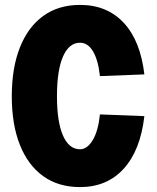

<svg xmlns="http://www.w3.org/2000/svg" viewBox="-20 -746 640 782"><path d="M306 16Q218 16 156 -28.5Q94 -73 61 -156Q28 -239 28 -354Q28 -469 61 -552.5Q94 -636 156 -681Q218 -726 306 -726Q416 -726 484 -653Q552 -580 568 -443L387 -436Q380 -501 359 -536.5Q338 -572 306 -572Q261 -572 236.5 -515.5Q212 -459 212 -354Q212 -250 236.5 -194Q261 -138 306 -138Q335 -138 357.5 -175Q380 -212 387 -280L568 -273Q552 -134 484 -59Q416 16 306 16Z"/></svg>

Font: Geist Mono Black
Style: Regular
Weight: 900
Monospace: yes
Designer: Basement.studio, Andrés Briganti, Mateo Zaragoza
Foundry: Basement.studio, Vercel, Andrés Briganti, Guido Ferreyra, Mateo Zaragoza
Version: Version 1.500; ttfautohint (v1.8.4.7-5d5b)